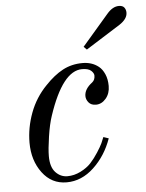

<svg xmlns="http://www.w3.org/2000/svg" viewBox="-50 -711 583 765"><g transform="rotate(-5 241.0 -329.0)"><path d="M52 -158Q52 -218 74 -277Q96 -336 140 -381Q175 -418 210.5 -437Q246 -456 290 -456Q308 -456 324 -451Q340 -446 354 -435Q368 -424 377 -403.5Q386 -383 386 -356Q386 -326 369 -306Q352 -286 329 -286Q310 -286 300 -298Q290 -310 290 -324Q290 -352 322 -376Q333 -385 333 -402Q333 -412 322 -422Q311 -432 286 -432Q208 -432 150 -258Q139 -226 131.5 -176Q124 -126 124 -98Q124 -54 144 -33Q164 -12 191 -12Q218 -12 244 -25Q270 -38 286 -55.5Q302 -73 316.5 -95.5Q331 -118 337 -131Q343 -144 347 -155L368 -148Q344 -80 295 -34Q246 12 186 12Q126 12 89 -37.5Q52 -87 52 -158ZM300 -520 406 -643Q429 -670 454 -670Q469 -670 475.5 -661.5Q482 -653 482 -641Q482 -616 450 -595L312 -508Z"/></g></svg>

Font: Old Standard TT
Style: Italic
Weight: 400
Italic angle: -15.2°
Designer: Alexey Kryukov <alexios@thessalonica.org.ru>
Version: Version 2.2